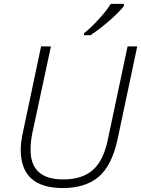

<svg xmlns="http://www.w3.org/2000/svg" viewBox="-20 -951 721 981"><path d="M409.2 -771V-781.2Q442.4 -806.6 482.4 -850.6Q523.4 -894.5 545.9 -931.2H612.8V-919.9Q588.4 -888.2 535.6 -842.3Q482.4 -796.9 441.9 -771ZM300.8 9.8Q85.9 9.8 85.9 -186Q85.9 -226.6 99.1 -284.2L189.9 -713.9H240.2L146 -274.9Q136.2 -230.5 136.2 -185.1Q136.2 -34.2 303.2 -34.2Q398.4 -34.2 453.4 -81.5Q508.3 -128.9 530.8 -236.8L631.8 -713.9H681.2L580.1 -236.8Q551.3 -105 483.9 -47.4Q416 9.8 300.8 9.8Z"/></svg>

Font: Open Sans Hebrew Light
Style: Italic
Weight: 300
Italic angle: -12°
Foundry: Ascender Corporation, Yanek Iontef
Version: Version 2.001;PS 002.001;hotconv 1.0.70;makeotf.lib2.5.58329